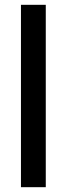

<svg xmlns="http://www.w3.org/2000/svg" viewBox="-20 -749 277 797"><path d="M67 28V-729H170V28Z"/></svg>

Font: Zen Kaku Gothic New Black
Style: Regular
Weight: 900
Designer: Yoshimichi Ohira
Foundry: Positype
Version: Version 1.001